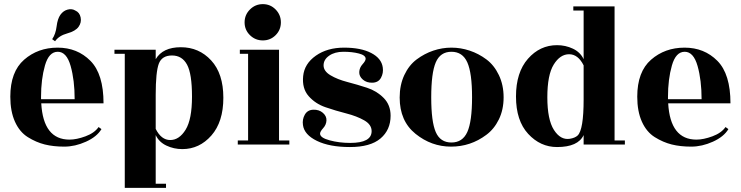

<svg xmlns="http://www.w3.org/2000/svg" viewBox="-20 -701 3595 931"><path d="M482 -200H180Q190 -24 317 -24Q351 -24 394.5 -40Q438 -56 458 -85L472 -75Q450 -38 397 -14Q344 10 291.5 10Q239 10 197 -0.5Q155 -11 115 -36Q75 -61 52.5 -111Q30 -161 30 -232Q30 -353 97 -411.5Q164 -470 259.5 -470Q355 -470 418.5 -406Q482 -342 482 -200ZM179 -220H342Q342 -312 322.5 -381Q303 -450 260 -450Q217 -450 198 -383.5Q179 -317 179 -231ZM247 -501 233 -511Q250 -536 254.5 -573Q259 -610 273 -629.5Q287 -649 308 -654.5Q329 -660 345 -650Q366 -641 371 -616.5Q376 -592 361 -571Q346 -550 306 -539Q266 -528 247 -501Z M735 -241V-76Q762 -22 805.5 -22Q849 -22 880 -72Q911 -122 911 -232.5Q911 -343 887 -387.5Q863 -432 814 -432Q765 -432 750 -392Q735 -352 735 -241ZM735 -414Q769 -472 857 -472Q945 -472 1004 -408Q1063 -344 1063 -227Q1063 -110 1005 -44Q947 22 864 22Q823 22 787 5Q751 -12 735 -46V190H785V210H585V-440H535V-460H735Z M1333 -20H1383V0H1133V-20H1183V-440H1143V-460H1333ZM1342 -592.5Q1342 -556 1316.5 -530.5Q1291 -505 1254.5 -505Q1218 -505 1192 -530.5Q1166 -556 1166 -592.5Q1166 -629 1192 -655Q1218 -681 1254.5 -681Q1291 -681 1316.5 -655Q1342 -629 1342 -592.5Z M1678 -8Q1782 -8 1782 -65Q1782 -97 1746 -117.5Q1710 -138 1659 -151Q1608 -164 1558.5 -181Q1509 -198 1476.5 -235Q1444 -272 1450 -332Q1456 -392 1511.5 -431Q1567 -470 1648.5 -470Q1730 -470 1780 -444Q1830 -418 1836 -374Q1840 -347 1827.5 -324Q1815 -301 1786.5 -300Q1758 -299 1739.5 -315Q1721 -331 1722 -352Q1723 -373 1738 -389.5Q1753 -406 1753 -416Q1753 -433 1720.5 -441.5Q1688 -450 1645.5 -450Q1603 -450 1576 -431Q1549 -412 1549 -384Q1549 -356 1582.5 -336Q1616 -316 1664 -303.5Q1712 -291 1759.5 -275.5Q1807 -260 1840.5 -226Q1874 -192 1874 -140Q1874 -71 1825 -29.5Q1776 12 1677 12Q1578 12 1516.5 -18Q1455 -48 1449 -95Q1445 -122 1458 -145Q1471 -168 1499 -169Q1527 -170 1545.5 -154Q1564 -138 1563 -117Q1562 -96 1547 -79.5Q1532 -63 1532 -53Q1532 -33 1578.5 -20.5Q1625 -8 1678 -8Z M2093 -60.5Q2115 -10 2169 -10Q2223 -10 2246 -61Q2269 -112 2269 -229.5Q2269 -347 2246 -398.5Q2223 -450 2169 -450Q2115 -450 2093 -398.5Q2071 -347 2071 -229Q2071 -111 2093 -60.5ZM1918 -228Q1918 -289 1940.5 -337Q1963 -385 2000.5 -413Q2038 -441 2081 -455.5Q2124 -470 2169 -470Q2214 -470 2257.5 -455.5Q2301 -441 2338.5 -413Q2376 -385 2399 -337Q2422 -289 2422 -229Q2422 -169 2399 -122Q2376 -75 2338 -47Q2262 10 2167 10Q2072 10 1995 -52Q1918 -114 1918 -228Z M2681 12Q2600 12 2541 -52Q2482 -116 2482 -233Q2482 -350 2540 -416Q2598 -482 2681 -482Q2722 -482 2758 -465Q2794 -448 2810 -414V-650H2760V-670H2960V-20H3010V0H2810V-46Q2783 12 2681 12ZM2810 -219V-384Q2783 -438 2739.5 -438Q2696 -438 2665 -388Q2634 -338 2634 -229.5Q2634 -121 2666 -71Q2698 -21 2743 -28Q2768 -32 2781 -44Q2810 -72 2810 -219Z M3522 -200H3220Q3230 -24 3357 -24Q3391 -24 3434.5 -40Q3478 -56 3498 -85L3512 -75Q3490 -38 3437 -14Q3384 10 3331.5 10Q3279 10 3237 -0.5Q3195 -11 3155 -36Q3115 -61 3092.5 -111Q3070 -161 3070 -232Q3070 -353 3137 -411.5Q3204 -470 3299.5 -470Q3395 -470 3458.5 -406Q3522 -342 3522 -200ZM3219 -220H3382Q3382 -312 3362.5 -381Q3343 -450 3300 -450Q3257 -450 3238 -383.5Q3219 -317 3219 -231Z"/></svg>

Font: Rozha One
Style: Regular
Weight: 400
Designer: Tim Donaldson, Indian Type Foundry
Foundry: Indian Type Foundry
Version: Version 1.300;PS 1.0;hotconv 1.0.78;makeotf.lib2.5.61930; tt